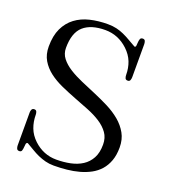

<svg xmlns="http://www.w3.org/2000/svg" viewBox="-127 -767 761 866"><g transform="rotate(20 253.5 -333.5)"><path d="M482.4 -169.9Q482.4 -133.3 472.4 -106Q462.4 -78.6 444.8 -58.8Q427.2 -39.1 403.1 -26.1Q378.9 -13.2 351.1 -5.6Q323.2 2 292.5 5.1Q261.7 8.3 230.5 8.3Q208.5 8.3 189.9 3.4Q171.4 -1.5 154.3 -9Q137.2 -16.6 120.8 -26.6Q104.5 -36.6 86.4 -46.9Q79.6 -46.9 78.4 -39.6Q77.1 -32.2 76.7 -23.4Q76.2 -14.6 73.7 -7.3Q71.3 0 62 0Q52.7 0 49.8 -7.1Q46.9 -14.2 46.9 -21.5V-180.2Q46.9 -187.5 50 -194.1Q53.2 -200.7 62 -200.7Q70.8 -200.7 73.5 -193.8Q76.2 -187 76.2 -180.2Q76.2 -146.5 87.2 -117.4Q98.1 -88.4 123 -64.9Q169.9 -21 231.9 -21Q267.6 -21 299.3 -27.6Q331.1 -34.2 355.2 -49.8Q379.4 -65.4 393.6 -91.6Q407.7 -117.7 407.7 -156.7Q407.7 -189 391.4 -211.9Q375 -234.9 348.1 -252.2Q321.3 -269.5 286.9 -283.2Q252.4 -296.9 216.8 -310.5Q181.2 -324.2 146.7 -339.6Q112.3 -355 85.4 -375.5Q58.6 -396 42.2 -423.6Q25.9 -451.2 25.9 -489.3Q25.9 -541 42.7 -576.4Q59.6 -611.8 88.9 -633.8Q118.2 -655.8 157.7 -665.3Q197.3 -674.8 242.7 -674.8Q266.1 -674.8 284.7 -670.4Q303.2 -666 320.1 -658.4Q336.9 -650.9 353.5 -641.1Q370.1 -631.3 389.6 -620.6Q395.5 -620.6 396.2 -627.9Q397 -635.3 397.5 -644Q397.9 -652.8 400.6 -660.2Q403.3 -667.5 413.1 -667.5Q421.9 -667.5 424.6 -660.2Q427.2 -652.8 427.2 -646V-487.3Q427.2 -480.5 424.6 -473.1Q421.9 -465.8 413.1 -465.8Q403.3 -465.8 400.6 -472.9Q397.9 -480 397.9 -487.3Q397.9 -521 386.7 -549.6Q375.5 -578.1 350.6 -601.6Q303.2 -646 241.2 -646Q172.9 -646 137 -614.3Q101.1 -582.5 101.1 -509.8Q101.1 -481.9 117.4 -460.9Q133.8 -439.9 160.6 -422.9Q187.5 -405.8 221.7 -391.1Q255.9 -376.5 291.7 -361.3Q327.6 -346.2 361.8 -328.9Q396 -311.5 422.9 -289.1Q449.7 -266.6 466.1 -237.5Q482.4 -208.5 482.4 -169.9Z"/></g></svg>

Font: Atsinvsda
Style: Regular
Weight: 400
Designer: Al Webster
Foundry: Al Webster and Michael Everson
Version: Version 2.000